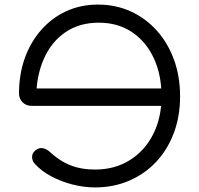

<svg xmlns="http://www.w3.org/2000/svg" viewBox="-20 -811 867 838"><path d="M395 7Q347 7 297.5 -5.5Q248 -18 204.5 -41Q161 -64 132 -96Q120 -109 120 -126Q120 -143 135 -155Q151 -168 168.5 -164Q186 -160 202 -144Q224 -124 252 -107Q280 -90 315.5 -80.5Q351 -71 395 -71Q481 -71 546.5 -112Q612 -153 648.5 -225Q685 -297 685 -390Q685 -484 651.5 -556.5Q618 -629 556.5 -670.5Q495 -712 411 -712Q326 -712 265 -670Q204 -628 171.5 -554.5Q139 -481 138 -387L88 -425H721V-349H118Q94 -349 78.5 -364.5Q63 -380 63 -404Q63 -486 88 -556.5Q113 -627 159.5 -680Q206 -733 269 -762Q332 -791 408 -791Q485 -791 550 -761.5Q615 -732 663.5 -678.5Q712 -625 739 -551.5Q766 -478 766 -390Q766 -303 738.5 -230Q711 -157 661 -104Q611 -51 543 -22Q475 7 395 7Z"/></svg>

Font: Comfortaa Medium
Style: Regular
Weight: 500
Designer: Johan Aakerlund
Foundry: Johan Aakerlund
Version: Version 3.104; ttfautohint (v1.8.1.43-b0c9)